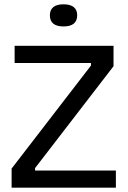

<svg xmlns="http://www.w3.org/2000/svg" viewBox="-20 -873 594 893"><path d="M34 0V-89L403 -568V-580H48V-660H508V-565L143 -91V-80H519V0ZM275 -750Q244 -750 228 -763Q212 -776 212 -802Q212 -827 228 -840Q244 -853 275 -853Q307 -853 323 -840Q339 -827 339 -802Q339 -776 323 -763Q307 -750 275 -750Z"/></svg>

Font: Bricolage Grotesque 16pt
Style: Regular
Weight: 400
Version: Version 1.001;gftools[0.9.33.dev8+g029e19f]